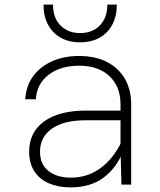

<svg xmlns="http://www.w3.org/2000/svg" viewBox="-20 -798 690 830"><path d="M505 0 501 -150V-346Q501 -424 453 -469Q405 -514 322 -514Q242 -514 190.5 -475Q139 -436 135 -369H89Q93 -428 124 -469.5Q155 -511 206 -533.5Q257 -556 321 -556Q391 -556 441.5 -530.5Q492 -505 519.5 -458Q547 -411 547 -346V0ZM285 12Q232 12 191.5 -5.5Q151 -23 128.5 -57.5Q106 -92 106 -142Q106 -226 170.5 -273Q235 -320 353 -320H513V-278H349Q256 -278 204.5 -242Q153 -206 153 -142Q153 -87 190 -58.5Q227 -30 286 -30Q359 -30 415.5 -72Q472 -114 506 -187L512 -144Q484 -72 427.5 -30Q371 12 285 12ZM326 -615Q278 -615 242.5 -635Q207 -655 187.5 -691.5Q168 -728 168 -778H209Q209 -721 241.5 -688Q274 -655 326 -655Q379 -655 411.5 -688Q444 -721 444 -778H485Q485 -728 465.5 -691.5Q446 -655 410.5 -635Q375 -615 326 -615Z"/></svg>

Font: Azeret Mono Thin Thin
Style: Regular
Weight: 250
Version: Version 1.002